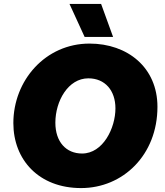

<svg xmlns="http://www.w3.org/2000/svg" viewBox="-20 -940 838 978"><path d="M393 18C606 18 782 -150 782 -396C782 -596 630 -718 436 -718C211 -718 48 -530 48 -313C48 -126 178 18 393 18ZM398 -158C317 -158 262 -217 262 -315C262 -425 327 -541 430 -541C515 -541 568 -479 568 -388C568 -288 505 -158 398 -158ZM411 -752H556L495 -920H334Z"/></svg>

Font: Fixel Display 20240404 Black
Style: Italic
Weight: 900
Italic angle: -10°
Designer: AlfaBravo + MacPaw
Foundry: Kyrylo Tkachov, Marchela Mozhyna, Serhii Makarenko, Maria Weinstein, Zakhar Kryvoshyya
Version: Version 1.211;Glyphs 3.2 (3225)